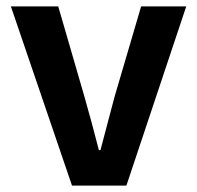

<svg xmlns="http://www.w3.org/2000/svg" viewBox="-20 -580 616 600"><path d="M205 0 14 -560H162L243 -281Q255 -239 266.5 -196.5Q278 -154 289 -111H294Q305 -154 316.5 -196.5Q328 -239 339 -281L421 -560H562L375 0Z"/></svg>

Font: Noto Sans KR
Style: Bold
Weight: 700
Designer: Ryoko NISHIZUKA  (kana, bopomofo & ideographs); Paul D. Hunt (Latin, Greek & Cyrillic); Sandoll Communications , Soo-you
Foundry: Adobe
Version: Version 2.004-H2;hotconv 1.0.118;makeotfexe 2.5.65603